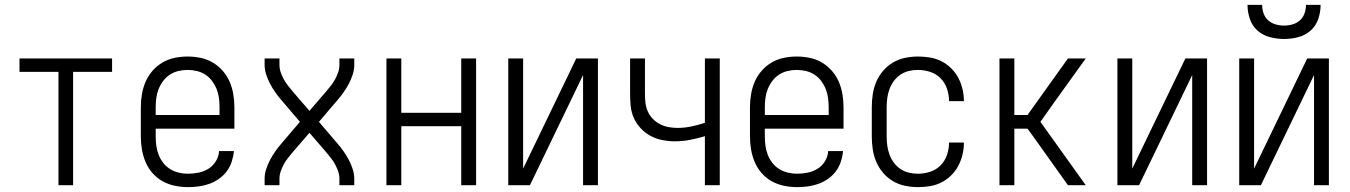

<svg xmlns="http://www.w3.org/2000/svg" viewBox="-20 -760 5540 788"><path d="M220 0V-465H60V-520H440V-465H280V0Z M751 8Q725 8 698 2.5Q671 -3 647.5 -16Q624 -29 606 -49.5Q588 -70 577.5 -95Q567 -120 562.5 -146.5Q558 -173 558 -200V-320Q558 -347 562.5 -373.5Q567 -400 577.5 -424.5Q588 -449 606 -469.5Q624 -490 647 -503.5Q670 -517 696.5 -522.5Q723 -528 750 -528Q777 -528 803.5 -522.5Q830 -517 853 -503.5Q876 -490 894 -469.5Q912 -449 922.5 -424.5Q933 -400 937.5 -373.5Q942 -347 942 -320V-232H619V-200Q619 -181 621.5 -162Q624 -143 631 -125Q638 -107 650 -91.5Q662 -76 678.5 -66Q695 -56 713.5 -51.5Q732 -47 751 -47Q773 -47 795 -51.5Q817 -56 835.5 -67.5Q854 -79 866 -98.5Q878 -118 879 -140H940Q938 -118 931 -96.5Q924 -75 910.5 -57Q897 -39 878.5 -26Q860 -13 839 -5.5Q818 2 796 5Q774 8 751 8ZM619 -288H881V-320Q881 -339 878.5 -358Q876 -377 869 -394.5Q862 -412 850.5 -427.5Q839 -443 823 -453.5Q807 -464 788 -468.5Q769 -473 750 -473Q731 -473 712 -468.5Q693 -464 677 -453.5Q661 -443 649.5 -427.5Q638 -412 631 -394.5Q624 -377 621.5 -358Q619 -339 619 -320Z M1066 0V-26Q1066 -46 1072.5 -66Q1079 -86 1088.5 -104Q1098 -122 1110 -139Q1122 -156 1135 -171L1211 -260L1135 -349Q1122 -364 1110 -381Q1098 -398 1088.5 -416Q1079 -434 1072.5 -454Q1066 -474 1066 -494V-520H1127V-494Q1127 -478 1132 -463.5Q1137 -449 1144.5 -435Q1152 -421 1161.5 -409Q1171 -397 1181 -385L1250 -305L1319 -385Q1329 -397 1338.5 -409Q1348 -421 1355.5 -435Q1363 -449 1368 -463.5Q1373 -478 1373 -494V-520H1434V-494Q1434 -474 1427.5 -454Q1421 -434 1411.5 -416Q1402 -398 1390 -381Q1378 -364 1365 -349L1289 -260L1365 -171Q1378 -156 1390 -139Q1402 -122 1411.5 -104Q1421 -86 1427.5 -66Q1434 -46 1434 -26V0H1373V-26Q1373 -42 1368 -56.5Q1363 -71 1355.5 -85Q1348 -99 1338.5 -111Q1329 -123 1319 -135L1250 -215L1181 -135Q1171 -123 1161.5 -111Q1152 -99 1144.5 -85Q1137 -71 1132 -56.5Q1127 -42 1127 -26V0Z M1566 0V-520H1627V-297H1873V-520H1934V0H1873V-242H1627V0Z M2066 0V-520H2127V-68L2345 -520H2434V0H2373V-452L2155 0Z M2873 0V-201Q2843 -192 2812 -186Q2781 -180 2749 -180Q2724 -180 2698.5 -185Q2673 -190 2650.5 -202Q2628 -214 2610 -233Q2592 -252 2581.5 -275.5Q2571 -299 2568.5 -324.5Q2566 -350 2566 -375V-520H2627V-375Q2627 -357 2629 -338.5Q2631 -320 2638.5 -303Q2646 -286 2659 -272.5Q2672 -259 2688.5 -250.5Q2705 -242 2723.5 -238.5Q2742 -235 2761 -235Q2789 -235 2817.5 -241Q2846 -247 2873 -256V-520H2934V0Z M3251 8Q3225 8 3198 2.5Q3171 -3 3147.5 -16Q3124 -29 3106 -49.5Q3088 -70 3077.5 -95Q3067 -120 3062.5 -146.5Q3058 -173 3058 -200V-320Q3058 -347 3062.5 -373.5Q3067 -400 3077.5 -424.5Q3088 -449 3106 -469.5Q3124 -490 3147 -503.5Q3170 -517 3196.5 -522.5Q3223 -528 3250 -528Q3277 -528 3303.5 -522.5Q3330 -517 3353 -503.5Q3376 -490 3394 -469.5Q3412 -449 3422.5 -424.5Q3433 -400 3437.5 -373.5Q3442 -347 3442 -320V-232H3119V-200Q3119 -181 3121.5 -162Q3124 -143 3131 -125Q3138 -107 3150 -91.5Q3162 -76 3178.5 -66Q3195 -56 3213.5 -51.5Q3232 -47 3251 -47Q3273 -47 3295 -51.5Q3317 -56 3335.5 -67.5Q3354 -79 3366 -98.5Q3378 -118 3379 -140H3440Q3438 -118 3431 -96.5Q3424 -75 3410.5 -57Q3397 -39 3378.5 -26Q3360 -13 3339 -5.5Q3318 2 3296 5Q3274 8 3251 8ZM3119 -288H3381V-320Q3381 -339 3378.5 -358Q3376 -377 3369 -394.5Q3362 -412 3350.5 -427.5Q3339 -443 3323 -453.5Q3307 -464 3288 -468.5Q3269 -473 3250 -473Q3231 -473 3212 -468.5Q3193 -464 3177 -453.5Q3161 -443 3149.5 -427.5Q3138 -412 3131 -394.5Q3124 -377 3121.5 -358Q3119 -339 3119 -320Z M3747 8Q3721 8 3694.5 2.5Q3668 -3 3645 -16.5Q3622 -30 3604.5 -50.5Q3587 -71 3576.5 -95.5Q3566 -120 3562 -146.5Q3558 -173 3558 -200V-320Q3558 -347 3562 -373.5Q3566 -400 3576.5 -424.5Q3587 -449 3604.5 -469.5Q3622 -490 3645 -503.5Q3668 -517 3694.5 -522.5Q3721 -528 3747 -528Q3772 -528 3796.5 -524Q3821 -520 3843 -509Q3865 -498 3883 -480.5Q3901 -463 3912.5 -441.5Q3924 -420 3930 -395.5Q3936 -371 3936 -346V-345H3875V-346Q3875 -371 3866.5 -396Q3858 -421 3840 -439Q3822 -457 3797.5 -465Q3773 -473 3747 -473Q3728 -473 3709.5 -468.5Q3691 -464 3675.5 -453.5Q3660 -443 3648.5 -427.5Q3637 -412 3630.5 -394Q3624 -376 3621.5 -357.5Q3619 -339 3619 -320V-200Q3619 -181 3621.5 -162.5Q3624 -144 3630.5 -126Q3637 -108 3648.5 -92.5Q3660 -77 3675.5 -66.5Q3691 -56 3709.5 -51.5Q3728 -47 3747 -47Q3773 -47 3797.5 -55Q3822 -63 3840 -81Q3858 -99 3866.5 -124Q3875 -149 3875 -174V-175H3936V-174Q3936 -149 3930 -124.5Q3924 -100 3912.5 -78.5Q3901 -57 3883 -39.5Q3865 -22 3843 -11Q3821 0 3796.5 4Q3772 8 3747 8Z M4082 0V-520H4143V-288H4197L4363 -520H4436L4306 -339L4250 -260L4436 0H4363L4219 -202L4197 -232H4143V0Z M4566 0V-520H4627V-68L4845 -520H4934V0H4873V-452L4655 0Z M5066 0V-520H5127V-68L5345 -520H5434V0H5373V-452L5155 0ZM5250 -600Q5221 -600 5192 -607.5Q5163 -615 5141 -634.5Q5119 -654 5109.5 -682.5Q5100 -711 5100 -740H5160Q5160 -722 5166 -705Q5172 -688 5185 -676.5Q5198 -665 5215 -660Q5232 -655 5250 -655Q5268 -655 5285 -660Q5302 -665 5315 -676.5Q5328 -688 5334 -705Q5340 -722 5340 -740H5400Q5400 -711 5390.5 -682.5Q5381 -654 5359 -634.5Q5337 -615 5308 -607.5Q5279 -600 5250 -600Z"/></svg>

Font: Iosevka Curly Light
Style: Regular
Weight: 300
Monospace: yes
Designer: Belleve Invis
Foundry: Belleve Invis
Version: Version 22.1.2; ttfautohint (v1.8.4)